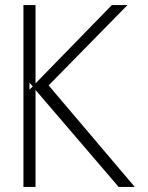

<svg xmlns="http://www.w3.org/2000/svg" viewBox="-20 -742 589 762"><path d="M97 -386V-414L110 -399ZM515 0 173 -403 486 -722H424L121 -411V-722H73V0H121V-385L451 0Z"/></svg>

Font: Perun ExtraLight
Style: Regular
Weight: 200
Foundry: Copyright (c) Stefan Peev, Context Ltd, 2016
Version: Version 1.089